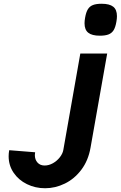

<svg xmlns="http://www.w3.org/2000/svg" viewBox="-20 -835 642 1022"><path d="M165.5 -9.5Q165.5 14.5 179.5 30.2Q193.5 46 217.5 46Q240 46 261.8 33.8Q283.5 21.5 298.5 2.2Q313.5 -17 317 -36.5L407.5 -550H550.5L462 -49.5Q450 19.5 413 68.5Q376 117.5 325 142.2Q274 167 220 167Q168 167 123.5 145.2Q79 123.5 52.5 84.5Q26 45.5 26 -3.5Q26 -19 29 -35.5L167 -24.5Q165.5 -17 165.5 -9.5ZM430 -711Q430 -724.5 433 -741Q438 -770 447.8 -785.8Q457.5 -801.5 474.8 -808.2Q492 -815 521 -815Q563 -815 582.8 -799.2Q602.5 -783.5 602.5 -749Q602.5 -735.5 599.5 -719Q594.5 -690 584.8 -674.2Q575 -658.5 557.8 -651.8Q540.5 -645 511.5 -645Q469.5 -645 449.8 -660.8Q430 -676.5 430 -711Z"/></svg>

Font: JuliaMono Black
Style: Italic
Weight: 900
Italic angle: -9°
Monospace: yes
Designer: cormullion
Foundry: corm
Version: Version 0.057; ttfautohint (v1.8.4)